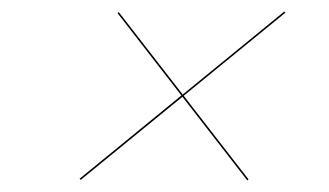

<svg xmlns="http://www.w3.org/2000/svg" viewBox="-20 -482 570 333"><path d="M118 -172 294.6 -316.4 184 -459 186 -461 296.9 -318.1 473 -462 475 -460 298.6 -315.9 411 -171 409 -169 296.4 -314.1 120 -170Z"/></svg>

Font: Bodoni* 72 Medium
Style: Italic
Weight: 500
Italic angle: -13°
Version: Version 1.002; ttfautohint (v0.97) -l 8 -r 50 -G 200 -x 14 -